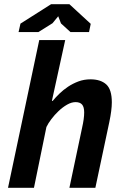

<svg xmlns="http://www.w3.org/2000/svg" viewBox="-20 -890 568 910"><path d="M309 0 369 -284Q379 -328 379 -357Q379 -383 369 -394.5Q359 -406 338 -406Q319 -406 298 -394Q277 -382 258 -364Q239 -346 223.5 -325.5Q208 -305 200 -288L141 0H18L166 -700H289L226 -412H230Q243 -428 261.5 -446Q280 -464 302.5 -479Q325 -494 351.5 -504Q378 -514 409 -514Q457 -514 483.5 -490Q510 -466 510 -405Q510 -368 498 -311L432 0ZM222 -870H309L410 -777L402 -738H314L269 -779L256 -813L229 -780L162 -738H68L77 -778Z"/></svg>

Font: PT Sans
Style: Bold Italic
Weight: 700
Italic angle: -12°
Designer: A.Korolkova, O.Umpeleva, V.Yefimov
Foundry: ParaType Ltd
Version: Version 2.003W OFL